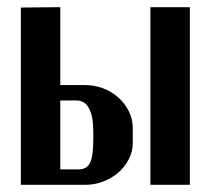

<svg xmlns="http://www.w3.org/2000/svg" viewBox="-20 -515 582 535"><path d="M216 -278Q243 -278 267 -269Q291 -260 309.5 -243.5Q328 -227 339 -205Q350 -183 350 -157V-117Q350 -93 339 -71.5Q328 -50 309.5 -34Q291 -18 267 -9Q243 0 217 0H38V-494L148 -495V-278ZM509 -495V0H399V-495ZM240 -146Q240 -235 193 -235H148V-43H199Q222 -43 231 -61.5Q240 -80 240 -129Z"/></svg>

Font: Moniqa ExtBd Paragraph
Style: Regular
Weight: 800
Designer: Rajesh Rajput
Foundry: Rajesh Rajput
Version: Version 1.000